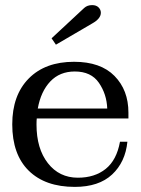

<svg xmlns="http://www.w3.org/2000/svg" viewBox="-20 -722 554 752"><path d="M199 -547 182 -572 297 -679Q298 -680 310 -691Q322 -702 341 -702Q357 -702 366 -693Q375 -684 375 -672Q375 -649 341 -630ZM124 -258Q123 -250 123 -234Q123 -140 167.5 -83Q212 -26 285 -26Q351 -26 394 -60.5Q437 -95 450 -167H479Q471 -87 419 -38.5Q367 10 273 10Q157 10 92.5 -53.5Q28 -117 28 -235Q28 -349 92.5 -414.5Q157 -480 270 -480Q374 -480 428.5 -424.5Q483 -369 483 -281V-258ZM128 -297H400Q398 -353 367.5 -397.5Q337 -442 273 -442Q214 -442 177 -403Q140 -364 128 -297Z"/></svg>

Font: TavirajRegular
Style: Regular
Weight: 400
Designer: Katatrad Team
Foundry: CadsonDemak
Version: Version 1.000